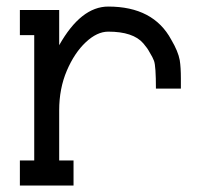

<svg xmlns="http://www.w3.org/2000/svg" viewBox="-20 -574 621 594"><path d="M207.5 0H41.5V-77.6H85.9V-465.3H41.5V-543H163.1V-434.1Q230.5 -553.7 314.9 -553.7Q454.6 -553.7 509.8 -451.2Q531.2 -415 536.1 -387.7Q539.6 -365.7 539.6 -331.5V-299.8H462.4Q462.4 -369.6 456.5 -385.7Q452.6 -396.5 442.9 -412.1Q436 -425.3 423.3 -439.9Q392.1 -476.1 314.9 -476.1Q280.3 -476.1 245.4 -443.4Q210.4 -410.6 186.8 -355.5Q163.1 -300.3 163.1 -232.4V-77.6H207.5Z"/></svg>

Font: Turpis
Style: Regular
Weight: 400
Designer: GGBotNet
Foundry: f0n7
Version: 1.00